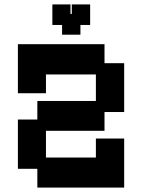

<svg xmlns="http://www.w3.org/2000/svg" viewBox="-20 -838 643 869"><path d="M149 11V-74H61V-297H149V-381H414V-501H188V-416H61V-638H453V-552H542V-331H453V-246H188V-125H414V-211H542V11ZM261 -681V-725H217V-818H299V-775H305V-818H388V-725H344V-681Z"/></svg>

Font: Pixelify Sans
Style: Bold
Weight: 700
Designer: Stefie Justprince
Foundry: Typecalism Foundryline
Version: Version 1.000